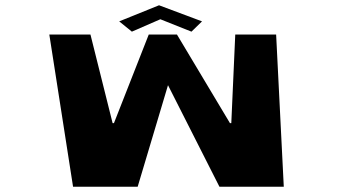

<svg xmlns="http://www.w3.org/2000/svg" viewBox="-20 -708 1305 728"><path d="M432 -627 480 -588 588 -635 706 -588 746 -627 583 -688ZM812 0H1056L1027 -577H872L857 -241H852L651 -577H544L412 -241H407L323 -577H167L257 0H502L617 -385Z"/></svg>

Font: Hussar Milosc
Style: Bold
Weight: 700
Foundry: Cannot Into Space Fonts
Version: Version 1.02